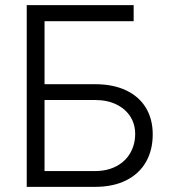

<svg xmlns="http://www.w3.org/2000/svg" viewBox="-20 -727 667 747"><path d="M84 -707H500V-644.5H153.3V-399.4H349.6Q419.9 -399.4 470.5 -375.5Q521 -351.6 547.6 -307.6Q574.2 -263.7 574.2 -204.1Q574.2 -143.1 547.9 -96.9Q521.5 -50.8 470.9 -25.4Q420.4 0 349.6 0H84ZM505.9 -206.1Q505.9 -243.7 487.1 -273.4Q468.3 -303.2 432.9 -320.6Q397.5 -337.9 349.6 -337.9H153.3V-61.5H349.6Q397.9 -61.5 433.3 -80.6Q468.8 -99.6 487.3 -132.6Q505.9 -165.5 505.9 -206.1Z"/></svg>

Font: Pretendard Std Light
Style: Regular
Weight: 300
Designer: Base glyphs from Inter by Rasmus Andersson; Hangeul glyphs from Noto Sans CJK(Source Han Sans) by Jang Soo-young and Kan
Foundry: Kil Hyung-jin
Version: Version 1.309